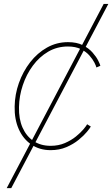

<svg xmlns="http://www.w3.org/2000/svg" viewBox="-20 -768 580 992"><path d="M14.6 204.1 515.6 -747.6H539.6L38.1 204.1ZM241.7 7.8Q184.6 7.8 142.1 -21Q99.6 -49.8 76.9 -100.8Q54.2 -151.9 55.7 -217.8Q56.6 -279.8 77.6 -339.1Q98.6 -398.4 135.7 -446.3Q172.9 -494.1 222.7 -522.2Q272.5 -550.3 331.1 -550.3Q376.5 -550.3 407.5 -534.7Q438.5 -519 458 -496.8Q477.5 -474.6 487.3 -455.1Q497.1 -435.5 498.5 -428.2L478 -419.4Q476.6 -427.2 467.8 -444.6Q459 -461.9 442.1 -481.2Q425.3 -500.5 397.9 -514.2Q370.6 -527.8 331.1 -527.8Q274.9 -527.8 229 -501Q183.1 -474.1 149.7 -428.7Q116.2 -383.3 97.7 -327.6Q79.1 -272 78.1 -214.4Q76.7 -153.8 96.4 -108.9Q116.2 -64 153.3 -39.3Q190.4 -14.6 241.7 -14.6Q282.2 -14.6 315.2 -28.8Q348.1 -43 372.6 -63Q397 -83 411.9 -100.8Q426.8 -118.7 430.2 -126L449.2 -114.3Q445.3 -106.4 429.2 -86.9Q413.1 -67.4 386.2 -45.4Q359.4 -23.4 323 -7.8Q286.6 7.8 241.7 7.8Z"/></svg>

Font: Inter 16pt Thin
Style: Italic
Weight: 250
Italic angle: -9.3988°
Version: Version 4.001;git-66647c0bb